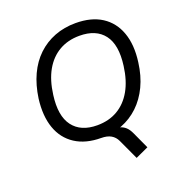

<svg xmlns="http://www.w3.org/2000/svg" viewBox="-157 -851 1130 1189"><g transform="rotate(-20 407.5 -257.0)"><path d="M541 200 479 66Q466 38 441 23.5Q416 9 376 9L448 -20Q482 -20 505.5 -14Q529 -8 546 7.5Q563 23 576 52L626 161ZM378 9Q276 9 207.5 -35.5Q139 -80 110.5 -161Q82 -242 96 -353Q108 -438 139 -505Q170 -572 219 -618.5Q268 -665 331.5 -689.5Q395 -714 470 -714Q574 -714 642 -670Q710 -626 739 -545Q768 -464 753 -353Q742 -267 710 -200Q678 -133 629 -86.5Q580 -40 517 -15.5Q454 9 378 9ZM382 -73Q459 -73 517 -107Q575 -141 611.5 -205.5Q648 -270 660 -363Q678 -497 626.5 -564.5Q575 -632 466 -632Q390 -632 332 -598.5Q274 -565 237.5 -501Q201 -437 189 -343Q171 -210 222.5 -141.5Q274 -73 382 -73Z"/></g></svg>

Font: Nunito Sans 7pt
Style: Italic
Weight: 400
Italic angle: -9°
Designer: Vernon Adams
Foundry: Vernon Adams
Version: Version 3.101;gftools[0.9.27]